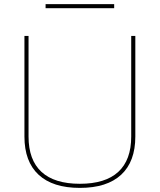

<svg xmlns="http://www.w3.org/2000/svg" viewBox="-20 -905 778 935"><path d="M99 -240V-730H119V-240Q119 -126 182 -68Q245 -10 369 -10Q493 -10 556 -68Q619 -126 619 -240V-730H639V-240Q639 -118 570 -54Q501 10 369 10Q237 10 168 -54Q99 -118 99 -240ZM202 -885H536V-865H202Z"/></svg>

Font: Enso Thin
Style: Regular
Weight: 100
Designer: Coji Morishita
Foundry: UNDERFOREST DESIGN
Version: Version 1.000